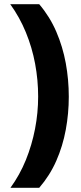

<svg xmlns="http://www.w3.org/2000/svg" viewBox="-20 -743 388 921"><path d="M310 -279Q310 -199 295.5 -120.5Q281 -42 250 28.5Q219 99 168 158H30Q75 96 104 24.5Q133 -47 148 -124.5Q163 -202 163 -280Q163 -359 148.5 -437Q134 -515 104 -588Q74 -661 29 -723H168Q219 -663 250 -591Q281 -519 295.5 -440Q310 -361 310 -279Z"/></svg>

Font: Noto Sans Hebrew ExtraBold
Style: Regular
Weight: 800
Designer: Monotype Design Team
Foundry: Monotype Imaging Inc.
Version: Version 2.003